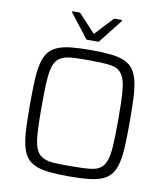

<svg xmlns="http://www.w3.org/2000/svg" viewBox="-95 -967 912 1054"><g transform="rotate(10 360.5 -440.0)"><path d="M82 0ZM360 8Q294 8 248 3Q202 -2 171 -16Q140 -30 122.5 -54.5Q105 -79 96 -118Q87 -157 84.5 -212.5Q82 -268 82 -344Q82 -420 84.5 -475.5Q87 -531 96 -570Q105 -609 122.5 -633.5Q140 -658 171 -672Q202 -686 248 -691Q294 -696 360 -696Q426 -696 472 -691Q518 -686 549 -672Q580 -658 597.5 -633.5Q615 -609 624 -570Q633 -531 635.5 -475.5Q638 -420 638 -344Q638 -268 635.5 -212.5Q633 -157 624 -118Q615 -79 597.5 -54.5Q580 -30 549 -16Q518 -2 472 3Q426 8 360 8ZM360 -49Q434 -49 477 -54.5Q520 -60 541.5 -88Q563 -116 568.5 -175.5Q574 -235 574 -344Q574 -453 568.5 -512.5Q563 -572 541.5 -600Q520 -628 477 -633.5Q434 -639 360 -639Q311 -639 275.5 -637.5Q240 -636 216.5 -627Q193 -618 179 -600Q165 -582 158 -549.5Q151 -517 149 -466.5Q147 -416 147 -344Q147 -272 149 -221.5Q151 -171 158 -138.5Q165 -106 179 -88Q193 -70 216.5 -61Q240 -52 275.5 -50.5Q311 -49 360 -49ZM222 -748ZM326 -748 222 -882V-888H265L360 -786L455 -888H499V-882L394 -748Z"/></g></svg>

Font: Azeri Sans Light
Style: Regular
Weight: 300
Designer: Hector Gatti & Omnibus-Type (original fonts) / Cristiano Sobral (main changes and remastering)
Version: Version 1.000; ttfautohint (v1.6)